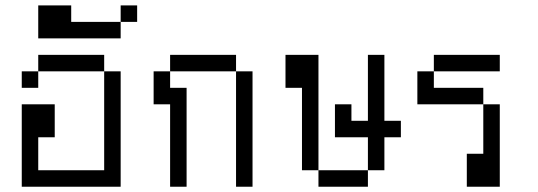

<svg xmlns="http://www.w3.org/2000/svg" viewBox="-20 -708 2040 728"><path d="M375 -437.5H125V-500H375ZM62.5 -312.5H187.5V-187.5H125V-62.5H375V-437.5H437.5V0H62.5ZM62.5 -437.5H125V-375H62.5Z M250 -625H437.5V-562.5H125V-687.5H250ZM437.5 -687.5H500V-625H437.5Z M875 -437.5H625V-500H875ZM562.5 -437.5H625V-375H687.5V0H625V-312.5H562.5ZM875 -437.5H937.5V0H875Z M1187.5 -62.5H1125V-375H1062.5V-500H1187.5ZM1187.5 -62.5H1375V0H1187.5ZM1250 -312.5H1312.5V-250H1375V-500H1437.5V-250H1500V-187.5H1437.5V-62.5H1375V-187.5H1250Z M1875 -437.5H1625V-500H1875ZM1562.5 -437.5H1625V-375H1812.5V-312.5H1562.5ZM1750 -125H1812.5V-312.5H1875V0H1750Z"/></svg>

Font: 寒蝉点阵体 16px
Style: Regular
Weight: 400
Designer: Designed by Warren2060
Foundry: ChillType
Version: Version 1.000